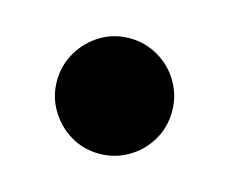

<svg xmlns="http://www.w3.org/2000/svg" viewBox="-43 -575 345 290"><g transform="rotate(15 129.0 -430.0)"><path d="M130 -340Q105 -340 84.8 -352.2Q64.5 -364.5 52.2 -385Q40 -405.5 40 -430Q40 -454.5 52.2 -475.2Q64.5 -496 84.8 -508.2Q105 -520.5 130 -520.5Q154.5 -520.5 175.2 -508.2Q196 -496 208 -475.2Q220 -454.5 220 -430Q220 -405.5 208 -385Q196 -364.5 175.2 -352.2Q154.5 -340 130 -340Z"/></g></svg>

Font: Bodoni Moda 9pt
Style: Bold
Weight: 700
Designer: Owen Earl
Foundry: indestructible type
Version: Version 2.005